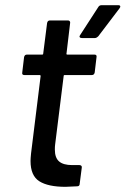

<svg xmlns="http://www.w3.org/2000/svg" viewBox="-20 -720 485 742"><path d="M335 -430H230Q226 -430 226 -426L193 -161Q192 -154 192 -142Q192 -110 208.5 -96Q225 -82 259 -82H287Q292 -82 294.5 -79Q297 -76 296 -72L288 -10Q288 0 278 0Q246 2 233 2Q166 2 132 -19.5Q98 -41 98 -98Q98 -107 100 -127L137 -426Q137 -430 133 -430H74Q64 -430 66 -440L73 -499Q75 -509 84 -509H143Q147 -509 147 -513L162 -631Q164 -641 173 -641H243Q247 -641 249.5 -638Q252 -635 251 -631L237 -513Q236 -512 237 -510.5Q238 -509 240 -509H345Q355 -509 353 -499L346 -440Q344 -430 335 -430ZM290 -585 360 -693Q364 -700 373 -700H438Q443 -700 444.5 -696.5Q446 -693 442 -688L360 -580Q353 -573 347 -573H296Q290 -573 288 -576.5Q286 -580 290 -585Z"/></svg>

Font: Barlow Medium
Style: Italic
Weight: 500
Italic angle: -7°
Designer: Jeremy Tribby
Foundry: Tribby Type
Version: Version 1.408